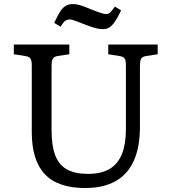

<svg xmlns="http://www.w3.org/2000/svg" viewBox="-20 -922 850 956"><path d="M403.8 14.2Q336.9 14.2 286.4 -2.9Q235.8 -20 203.4 -54.4Q170.9 -88.9 154.5 -141.4Q138.2 -193.8 138.2 -265.1V-596.2Q138.2 -621.1 131.6 -630.6Q125 -640.1 105 -643.1L48.8 -651.9V-700.2H325.2V-651.9L267.1 -643.1Q249 -640.1 242.9 -629.6Q236.8 -619.1 236.8 -591.8V-272Q236.8 -195.8 255.4 -147.9Q273.9 -100.1 314 -78.1Q354 -56.2 418 -56.2Q482.9 -56.2 524.4 -80.1Q565.9 -104 586.4 -153.6Q606.9 -203.1 606.9 -278.8V-596.2Q606.9 -621.1 600.6 -630.6Q594.2 -640.1 574.2 -643.1L519 -651.9V-700.2H765.1V-651.9L708 -643.1Q689 -640.1 682.9 -630.1Q676.8 -620.1 676.8 -591.8V-291Q676.8 -189.9 646.5 -122.1Q616.2 -54.2 555.4 -20Q494.6 14.2 403.8 14.2ZM493.2 -776.9Q474.1 -776.9 453.6 -782.5Q433.1 -788.1 400.9 -800.8Q380.9 -808.6 366.5 -814.2Q352.1 -819.8 342.5 -822.5Q333 -825.2 328.1 -825.2Q314 -825.2 304.4 -818.1Q294.9 -811 281.2 -789.1L250 -808.1Q267.1 -845.2 280.5 -865.7Q293.9 -886.2 309.1 -894Q324.2 -901.9 342.8 -901.9Q357.9 -901.9 377.4 -896.5Q397 -891.1 432.1 -876Q465.3 -862.8 482.2 -857.4Q499 -852.1 507.8 -852.1Q520 -852.1 528.1 -859.1Q536.1 -866.2 552.2 -889.2L583 -870.1Q565.9 -834 552 -814Q538.1 -793.9 524.7 -785.4Q511.2 -776.9 493.2 -776.9Z"/></svg>

Font: Literata
Style: Regular
Weight: 400
Designer: Latin by Veronika Burian and Jose Scaglione. Greek by Irene Vlachou. Cyrillic by Vera Evstafieva.
Foundry: TypeTogether
Version: Version 3.002